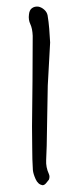

<svg xmlns="http://www.w3.org/2000/svg" viewBox="-54 -776 357 824"><g transform="rotate(5 124.0 -364.0)"><path d="M161 17Q142 15 130 -6.5Q118 -28 115 -44Q108 -90 104 -137Q100 -184 95 -230Q88 -328 80 -425Q72 -522 64 -618Q60 -649 49.5 -667Q39 -685 40 -707Q40 -727 50.5 -736Q61 -745 76 -745Q90 -744 103 -734.5Q116 -725 120 -711Q127 -684 132 -654.5Q137 -625 141 -596L147 -411Q151 -346 156 -281.5Q161 -217 165 -153Q167 -122 168 -91.5Q169 -61 185 -33Q191 -22 187 -9Q183 -2 176 7.5Q169 17 161 17Z"/></g></svg>

Font: Mynerve
Style: Regular
Weight: 400
Designer: Carolina Short
Foundry: Carolina Short
Version: Version 1.000; ttfautohint (v1.8.4.7-5d5b)